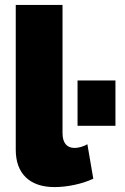

<svg xmlns="http://www.w3.org/2000/svg" viewBox="-20 -750 507 780"><path d="M44 -730H234V-209Q234 -180 246.5 -164.5Q259 -149 283 -149Q295 -149 309 -153Q323 -157 335 -164L359 -24Q325 -8 282.5 1Q240 10 202 10Q126 10 85 -29.5Q44 -69 44 -142ZM295 -239V-423H449V-239Z"/></svg>

Font: Raleway Thin Black
Style: Regular
Weight: 900
Version: Version 4.026